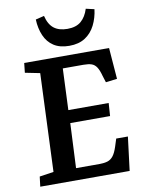

<svg xmlns="http://www.w3.org/2000/svg" viewBox="-101 -1014 814 1083"><g transform="rotate(-10 306.5 -472.5)"><path d="M151 -631 66 -648 72 -703H558L572 -524L507 -516L495 -554Q486 -588 474.5 -605.5Q463 -623 445.5 -629Q428 -635 399 -635H281L271 -398H502L497 -324H269L257 -68H391Q419 -68 438 -74Q457 -80 470.5 -97.5Q484 -115 495 -149L509 -193H576L552 0H40L47 -57L128 -69ZM228 -945Q240 -895 269 -872.5Q298 -850 346 -850Q396 -850 424.5 -874.5Q453 -899 467 -944L515 -933Q509 -884 488.5 -843Q468 -802 431.5 -778Q395 -754 340 -754Q286 -754 251 -777Q216 -800 198.5 -841Q181 -882 179 -933Z"/></g></svg>

Font: Literata 18pt SemiBold
Style: Italic
Weight: 600
Italic angle: -2°
Designer: Latin by Veronika Burian and Jose Scaglione. Greek by Irene Vlachou. Cyrillic by Vera Evstafieva
Foundry: TypeTogether
Version: Version 3.103;gftools[0.9.29]